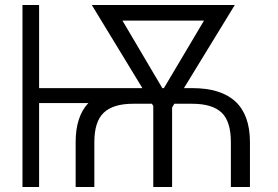

<svg xmlns="http://www.w3.org/2000/svg" viewBox="-20 -747 1109 767"><path d="M136.2 -727.1V-395H548.8L346.7 -727.1H918L714.8 -395H747.6Q978.5 -395 978.5 -179.2V0H902.3V-179.2Q902.3 -262.2 865 -297.4Q827.6 -332.5 747.6 -332.5H676.3L667.5 -317.4V0H592.3V-323.7L586.9 -332.5H511.2Q432.6 -332.5 394.8 -297.1Q356.9 -261.7 356.9 -179.2V0H282.2V-179.2Q282.2 -281.7 333 -335.4H136.2V0H69.8V-727.1ZM628.4 -395H634.8L794.9 -664.6H469.2Z"/></svg>

Font: Interop Light
Style: Regular
Weight: 300
Designer: Rasmus Andersson, Google, Jang Haemin
Foundry: jhaemin
Version: Version 1.007